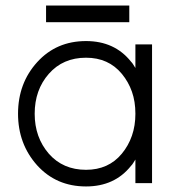

<svg xmlns="http://www.w3.org/2000/svg" viewBox="-20 -660 642 692"><path d="M146 -580H446V-640H146ZM468 -500V-415Q464 -421 460.5 -427Q457 -433 452 -438Q393 -512 290 -512Q183 -512 114 -436Q45 -360 45 -250Q45 -141 114 -64Q183 12 290 12Q393 12 452 -62Q457 -67 460.5 -73Q464 -79 468 -85V0H528V-500ZM290 -452Q371 -452 419 -394Q443 -365 455.5 -329.5Q468 -294 468 -250Q468 -207 455.5 -171Q443 -135 419 -106Q371 -48 290 -48Q207 -48 156 -106Q105 -165 105 -250Q105 -336 156 -394Q207 -452 290 -452Z"/></svg>

Font: Unageo
Style: Light
Weight: 300
Designer: Richard Sepsi
Foundry: Richard Sepsi
Version: Version 2.000